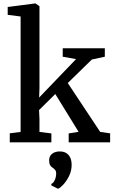

<svg xmlns="http://www.w3.org/2000/svg" viewBox="-20 -840 670 1133"><path d="M25.4 0ZM321.3 273.4 283.2 254.4 282.7 245.6Q295.9 239.7 303.7 221.4Q311.5 203.1 311.5 183.1Q311.5 170.9 305.7 163.3Q299.8 155.8 289.6 148.9Q280.3 143.1 275.1 133.3Q270 123.5 270 106.4Q270 86.4 280.3 74.7Q290.5 63 304.2 58.3Q317.9 53.7 329.6 53.7H334.5Q366.2 53.7 384.5 74.5Q402.8 95.2 402.8 132.8Q402.8 168.5 387 200Q371.1 231.4 351.3 251.7Q331.5 272 322.8 273.4ZM101.6 -61.5V-742.7L25.4 -752.4V-798.8L188 -819.8H189.5L212.9 -803.2V-319.8L210.9 -264.2L428.7 -491.2L350.1 -505.4V-555.2H598.6V-505.4L522 -488.8L379.9 -350.1L571.3 -61.5L629.9 -53.2V0H385.3V-52.7L443.8 -62L306.2 -285.2L210.4 -190.4L212.9 -138.7V-61.5L283.2 -52.7V0H37.6V-53.2Z"/></svg>

Font: Merriweather
Style: Regular
Weight: 400
Designer: Eben Sorkin
Foundry: Eben Sorkin
Version: Version 1.584; ttfautohint (v1.6)